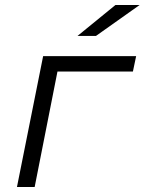

<svg xmlns="http://www.w3.org/2000/svg" viewBox="-20 -750 580 770"><path d="M48 0 153 -525H526L513 -463H193L214 -481L119 0ZM291 -606 443 -730H540L365 -606Z"/></svg>

Font: MOST Montserrat
Style: Italic
Weight: 400
Italic angle: -11.3°
Designer: Julieta Ulanovsky
Foundry: Julieta Ulanovsky
Version: Version 8.000;March 11, 2024;FontCreator 15.0.0.2926 64-bit